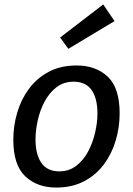

<svg xmlns="http://www.w3.org/2000/svg" viewBox="-20 -835 598 865"><path d="M325 -540Q412 -540 465.5 -489.5Q519 -439 519 -324Q519 -262 501.5 -202.5Q484 -143 448.5 -95Q413 -47 359 -18.5Q305 10 233 10Q148 10 94 -40.5Q40 -91 40 -206Q40 -268 57.5 -327.5Q75 -387 110.5 -435Q146 -483 199.5 -511.5Q253 -540 325 -540ZM312 -467Q267 -467 234.5 -442Q202 -417 181 -377.5Q160 -338 150 -292.5Q140 -247 140 -207Q140 -139 166.5 -101Q193 -63 247 -63Q291 -63 323.5 -88Q356 -113 377 -152.5Q398 -192 408.5 -237.5Q419 -283 419 -324Q419 -392 392.5 -429.5Q366 -467 312 -467ZM288 -615 251 -666 445 -815 496 -740Z"/></svg>

Font: Bitter Medium
Style: Italic
Weight: 500
Italic angle: -9°
Designer: Sol Matas, and Bitter project Authors
Foundry: Sol Matas
Version: Version 2.001